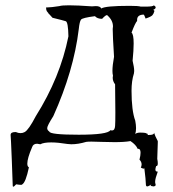

<svg xmlns="http://www.w3.org/2000/svg" viewBox="-20 -540 654 724"><path d="M30 164Q33 164 41 155Q53 157 59 157Q64 157 64 155Q77 148 89 91Q83 88 83 77Q83 57 101 15Q105 2 120 2L132 4Q145 -3 173 -3Q198 -3 235 3L249 4Q275 4 305 -5Q311 -6 325 -6L362 -5L412 -4Q450 -4 472 -8Q493 6 499 21H501Q510 21 510 36Q510 46 506 62Q514 70 514 80Q514 86 511 92Q519 96 522 96Q524 96 524 94V92Q530 140 530 154Q530 163 535 163Q540 163 553 154Q548 157 548 159Q548 162 559 163Q567 162 567 157Q567 155 566 152.5Q565 150 565 145Q565 134 575 107H573Q566 107 566 99Q566 94 569 86H570Q575 86 575 76Q575 69 573 59L575 -2V-8Q565 -26 560 -42L561 -39Q561 -31 541 -31H537V-36Q535 -36 533 -34L534 -35Q534 -40 508 -40Q497 -40 490 -35Q493 -44 493 -57Q493 -69 490 -85Q476 -123 476 -198Q476 -235 485 -263L486 -272Q486 -286 480 -311Q484 -351 484 -376Q484 -411 476 -417Q490 -454 497 -461V-465Q497 -484 521 -485Q524 -485 529 -470Q550 -477 555 -483Q560 -489 562 -498H563Q563 -499 558 -503Q567 -507 567 -512Q567 -516 560 -520Q558 -515 529 -515H511Q502 -518 469 -518Q377 -518 362 -508Q358 -517 341 -517L327 -516Q272 -520 240 -520Q213 -520 204 -517Q172 -512 158 -512H154L158 -515L154 -512V-508Q154 -496 165 -490L160 -493Q160 -492 168 -484Q176 -476 178 -473Q219 -463 228 -460Q237 -457 238 -403Q207 -248 115 -102Q88 -50 73 -42Q66 -38 57 -38Q49 -38 40 -42H37Q20 -42 20 -31Q21 -24 24.5 63.5Q28 151 28 160Q28 164 30 164ZM277 -32Q168 -32 166 -44Q158 -49 158 -57Q158 -66 181 -102Q258 -273 277 -430Q280 -459 285.5 -466Q291 -473 338 -479Q347 -469 365 -469Q378 -483 383 -483Q385 -483 386 -481Q406 -463 406 -440L405 -431Q405 -404 410 -326Q404 -293 404 -273Q404 -262 406 -255L405 -247Q405 -234 414 -222L415 -116Q415 -77 414 -65Q413 -48 402 -48Q397 -48 391 -51L396 -49Q386 -32 277 -32Z"/></svg>

Font: Xiaobo Songti 小帛宋体
Style: Regular
Weight: 400
Version: Version 1.501;March 17, 2024;FontCreator 14.0.0.2814 64-bit